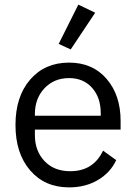

<svg xmlns="http://www.w3.org/2000/svg" viewBox="-20 -799 589 831"><path d="M286 -585 234 -609 319 -779 392 -744ZM279 12Q174 12 110.5 -61.5Q47 -135 47 -258Q47 -381 110.5 -454.5Q174 -528 279 -528Q381 -528 441.5 -457.5Q502 -387 502 -276V-238H131V-214Q131 -146 172.5 -102Q214 -58 284 -58Q384 -58 426 -147L483 -106Q458 -52 404 -20Q350 12 279 12ZM131 -298H416V-309Q416 -377 378.5 -419Q341 -461 279 -461Q214 -461 172.5 -417Q131 -373 131 -305Z"/></svg>

Font: Anuphan
Style: Regular
Weight: 400
Designer: Mike Abbink, Paul van der Laan, Pieter van Rosmalen, Mint Tantisuwanna
Foundry: Bold Monday; Cadson Demak
Version: Version 3.002;hotconv 1.0.109;makeotfexe 2.5.65596